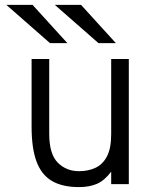

<svg xmlns="http://www.w3.org/2000/svg" viewBox="-20 -752 656 784"><path d="M303 12Q234.5 12 191.8 -13.2Q149 -38.5 129 -92.8Q109 -147 109 -234V-511H181V-206Q181 -123 215.8 -88Q250.5 -53 303 -53Q340 -53 369.8 -66.8Q399.5 -80.5 416.8 -113.5Q434 -146.5 434 -204V-511H506V0H434V-51Q406.5 -14.5 375.5 -1.2Q344.5 12 303 12ZM382 -576 204 -732H311L453 -576ZM184 -576 6 -732H113L255 -576Z"/></svg>

Font: Overpass Mono Light
Style: Regular
Weight: 300
Monospace: yes
Designer: Delve Withrington, Dave Bailey
Foundry: Delve Fonts LLC
Version: Version 4.000